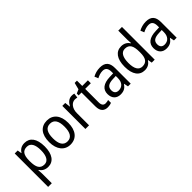

<svg xmlns="http://www.w3.org/2000/svg" viewBox="113 -1902 3152 3152"><g transform="rotate(-45 1688.5 -326.0)"><path d="M312 -612C239 -612 194 -580 163 -529H159L147 -602H78V174H163V-53C163 -77 160 -111 158 -135H163C192 -90 241 -56 313 -56C433 -56 509 -154 509 -335C509 -520 433 -612 312 -612ZM295 -540C382 -540 421 -464 421 -335C421 -208 381 -128 297 -128C198 -128 163 -198 163 -334V-352C164 -479 201 -540 295 -540Z M1056 -335C1056 -514 967 -612 833 -612C690 -612 609 -512 609 -335C609 -161 697 -56 831 -56C973 -56 1056 -161 1056 -335ZM697 -335C697 -466 738 -539 832 -539C926 -539 968 -466 968 -335C968 -204 926 -128 833 -128C739 -128 697 -204 697 -335Z M1408 -612C1344 -612 1296 -567 1266 -507H1262L1251 -602H1183V-66H1268V-350C1268 -457 1329 -531 1402 -531C1419 -531 1439 -528 1454 -524L1465 -606C1448 -610 1427 -612 1408 -612Z M1717 -128C1672 -128 1646 -158 1646 -219V-534H1777V-602H1646V-725H1593L1563 -607L1494 -577V-534H1561V-214C1561 -96 1619 -56 1698 -56C1729 -56 1763 -63 1783 -72V-139C1766 -133 1740 -128 1717 -128Z M2063 -612C1999 -612 1940 -594 1895 -568L1922 -504C1964 -526 2008 -542 2055 -542C2118 -542 2151 -509 2151 -423V-390L2071 -387C1919 -382 1844 -322 1844 -215C1844 -115 1903 -56 1995 -56C2072 -56 2114 -83 2154 -141H2157L2172 -66H2235V-430C2235 -552 2182 -612 2063 -612ZM2083 -326 2151 -329V-279C2151 -177 2095 -125 2018 -125C1966 -125 1932 -153 1932 -215C1932 -284 1972 -322 2083 -326Z M2557 -56C2629 -56 2675 -89 2706 -137H2711L2723 -66H2792V-826H2706V-611C2706 -590 2709 -555 2711 -533H2706C2675 -580 2627 -612 2557 -612C2436 -612 2360 -516 2360 -333C2360 -150 2435 -56 2557 -56ZM2573 -128C2489 -128 2448 -200 2448 -332C2448 -462 2488 -540 2572 -540C2673 -540 2707 -470 2707 -335V-314C2707 -189 2668 -128 2573 -128Z M3130 -612C3066 -612 3007 -594 2962 -568L2989 -504C3031 -526 3075 -542 3122 -542C3185 -542 3218 -509 3218 -423V-390L3138 -387C2986 -382 2911 -322 2911 -215C2911 -115 2970 -56 3062 -56C3139 -56 3181 -83 3221 -141H3224L3239 -66H3302V-430C3302 -552 3249 -612 3130 -612ZM3150 -326 3218 -329V-279C3218 -177 3162 -125 3085 -125C3033 -125 2999 -153 2999 -215C2999 -284 3039 -322 3150 -326Z"/></g></svg>

Font: Noto Sans Malayalam UI SemiCondensed
Style: Regular
Weight: 400
Width: 4
Designer: Jelle Bosma - Monotype Design Team
Foundry: Monotype Imaging Inc.
Version: Version 2.104